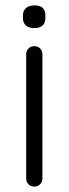

<svg xmlns="http://www.w3.org/2000/svg" viewBox="-20 -691 254 711"><path d="M107 0Q94 0 85.5 -8.5Q77 -17 77 -30V-490Q77 -503 85.5 -511.5Q94 -520 107 -520Q120 -520 128.5 -511.5Q137 -503 137 -490V-30Q137 -17 128.5 -8.5Q120 0 107 0ZM65 -624V-634Q65 -652 76.5 -661.5Q88 -671 108 -671Q148 -671 148 -634V-624Q148 -606 137.5 -596.5Q127 -587 107 -587Q87 -587 76 -596.5Q65 -606 65 -624Z"/></svg>

Font: Quicksand
Style: Regular
Weight: 400
Designer: Andrew Paglinawan
Foundry: Andrew Paglinawan
Version: Version 3.000